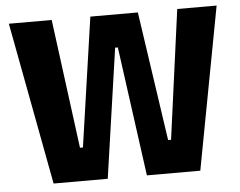

<svg xmlns="http://www.w3.org/2000/svg" viewBox="-49 -718 970 777"><g transform="rotate(-5 436.0 -330.0)"><path d="M138 0 14 -660H188L257 -135H269L345 -660H538L615 -135H627L698 -660H858L734 0H517L445 -526H434L358 0Z"/></g></svg>

Font: Bricolage Grotesque 24pt SemiCondensed ExtraBold
Style: Regular
Weight: 800
Width: 4
Designer: Mathieu Triay
Foundry: Atelier Triay
Version: Version 1.001;gftools[0.9.33.dev8+g029e19f]